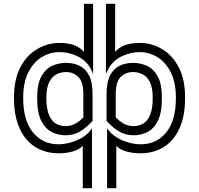

<svg xmlns="http://www.w3.org/2000/svg" viewBox="-20 -800 1040 1002"><path d="M539 -130Q560 -100 590.5 -82Q621 -64 654 -55.5Q687 -47 714 -47Q797 -47 847.5 -109Q898 -171 898 -289Q898 -370 871 -423Q844 -476 801 -502Q758 -528 710 -528Q655 -528 605.5 -501Q556 -474 533 -413V-780H581V-529Q598 -551 630 -563.5Q662 -576 710 -576Q769 -576 823 -545.5Q877 -515 911.5 -451.5Q946 -388 946 -289Q946 -193 916 -128.5Q886 -64 833.5 -32Q781 0 714 0Q671 0 637.5 -10Q604 -20 587 -39V182H539ZM412 -39Q395 -20 361.5 -10Q328 0 285 0Q218 0 165.5 -32Q113 -64 83 -128.5Q53 -193 53 -289Q53 -388 87.5 -451.5Q122 -515 176.5 -545.5Q231 -576 289 -576Q337 -576 369 -563.5Q401 -551 418 -529V-780H466V-413Q444 -474 394.5 -501Q345 -528 289 -528Q241 -528 198 -502Q155 -476 128 -423Q101 -370 101 -289Q101 -171 152 -109Q203 -47 285 -47Q312 -47 345 -55.5Q378 -64 409 -82Q440 -100 460 -130V182H412ZM536 -308Q536 -372 555 -407.5Q574 -443 605.5 -457.5Q637 -472 675 -472Q711 -472 745.5 -457Q780 -442 802.5 -402.5Q825 -363 825 -289Q825 -211 803.5 -169Q782 -127 748.5 -110.5Q715 -94 679 -94Q635 -94 602 -113.5Q569 -133 536 -169ZM463 -169Q430 -133 397 -113.5Q364 -94 320 -94Q285 -94 251 -110.5Q217 -127 195.5 -169Q174 -211 174 -289Q174 -363 196.5 -402.5Q219 -442 253.5 -457Q288 -472 324 -472Q362 -472 393.5 -457.5Q425 -443 444 -407.5Q463 -372 463 -308ZM584 -188Q601 -169 624 -155.5Q647 -142 679 -142Q705 -142 727.5 -155Q750 -168 763.5 -200.5Q777 -233 777 -289Q777 -342 762.5 -371Q748 -400 724.5 -412Q701 -424 675 -424Q636 -424 610 -398.5Q584 -373 584 -308ZM415 -308Q415 -373 389 -398.5Q363 -424 324 -424Q298 -424 274.5 -412Q251 -400 236.5 -371Q222 -342 222 -289Q222 -233 235.5 -200.5Q249 -168 271.5 -155Q294 -142 320 -142Q352 -142 375 -155.5Q398 -169 415 -188Z"/></svg>

Font: Train One
Style: Regular
Weight: 400
Designer: Fontworks Inc.
Foundry: Fontworks Inc.
Version: Version 1.100